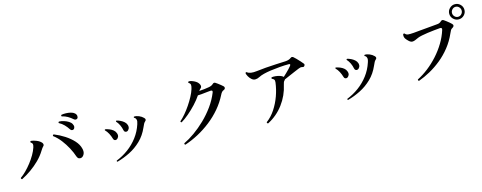

<svg xmlns="http://www.w3.org/2000/svg" viewBox="-31 -1596 6062 2413"><g transform="rotate(-15 3000.0 -389.0)"><path d="M71 -92Q64 -94 60.5 -100Q57 -106 59 -112Q94 -136 132 -174Q170 -212 205 -257Q240 -302 268 -350Q296 -398 310 -442Q319 -472 315.5 -485Q312 -498 293 -510Q288 -524 301 -529Q333 -526 372.5 -510Q412 -494 434 -468Q442 -458 443.5 -445Q445 -432 434 -423Q420 -410 399 -376Q362 -315 308.5 -262Q255 -209 194 -166Q133 -123 71 -92ZM862 -160Q844 -154 828 -161Q812 -168 804 -190Q785 -248 753 -308Q721 -368 679 -422.5Q637 -477 586 -515Q584 -531 600 -533Q670 -505 733.5 -464Q797 -423 842.5 -373Q888 -323 901 -268Q912 -225 898 -196.5Q884 -168 862 -160ZM855 -528Q845 -523 833.5 -526Q822 -529 813 -543Q792 -576 763.5 -605.5Q735 -635 698 -654Q693 -667 706 -672Q735 -671 767.5 -661Q800 -651 826.5 -634.5Q853 -618 864 -597Q877 -574 873 -554.5Q869 -535 855 -528ZM937 -649Q929 -642 916.5 -641.5Q904 -641 892 -652Q863 -678 829.5 -697.5Q796 -717 755 -726Q747 -737 757 -746Q784 -751 816.5 -750Q849 -749 878.5 -741.5Q908 -734 926 -718Q945 -701 946.5 -680Q948 -659 937 -649Z M1286 6Q1274 1 1280 -10Q1363 -43 1435.5 -96.5Q1508 -150 1563 -222.5Q1618 -295 1647 -384Q1654 -404 1656 -419.5Q1658 -435 1653 -447Q1647 -466 1629 -473Q1623 -484 1633 -488Q1661 -490 1695 -476Q1729 -462 1752 -438Q1777 -413 1750 -392Q1740 -383 1732.5 -369.5Q1725 -356 1711 -324Q1670 -230 1602 -164.5Q1534 -99 1452 -58Q1370 -17 1286 6ZM1344 -265Q1332 -261 1320.5 -266Q1309 -271 1304 -289Q1294 -325 1276 -359Q1258 -393 1234 -416Q1233 -421 1235.5 -424.5Q1238 -428 1242 -428Q1267 -423 1293.5 -412.5Q1320 -402 1341 -385Q1362 -368 1371 -343Q1382 -314 1372 -293Q1362 -272 1344 -265ZM1500 -331Q1488 -327 1476 -332.5Q1464 -338 1460 -356Q1453 -393 1437 -426.5Q1421 -460 1398 -485Q1397 -490 1400 -493.5Q1403 -497 1407 -497Q1431 -491 1456 -479Q1481 -467 1501.5 -449Q1522 -431 1530 -406Q1538 -378 1527.5 -357.5Q1517 -337 1500 -331Z M2165 20Q2150 13 2157 -1Q2223 -32 2297 -84.5Q2371 -137 2442 -205.5Q2513 -274 2571.5 -355Q2630 -436 2665 -524Q2677 -554 2647 -553Q2631 -552 2612.5 -550Q2594 -548 2574 -546Q2548 -543 2522.5 -540.5Q2497 -538 2477 -538Q2442 -486 2392.5 -433Q2343 -380 2290.5 -335.5Q2238 -291 2192 -264Q2186 -265 2182.5 -269.5Q2179 -274 2180 -280Q2213 -308 2249.5 -351Q2286 -394 2319.5 -443.5Q2353 -493 2379.5 -542.5Q2406 -592 2419 -634Q2430 -669 2428 -688Q2426 -707 2403 -720Q2398 -733 2412 -738Q2431 -738 2454.5 -729.5Q2478 -721 2499.5 -707.5Q2521 -694 2532 -676Q2557 -637 2534 -616Q2519 -604 2508 -587Q2540 -589 2577.5 -593Q2615 -597 2638 -602Q2655 -605 2669.5 -611.5Q2684 -618 2694 -628Q2712 -646 2732 -632Q2742 -626 2758.5 -613.5Q2775 -601 2791.5 -588Q2808 -575 2817 -566Q2831 -553 2827 -538Q2823 -523 2805 -517Q2792 -513 2781 -500Q2770 -487 2762 -470Q2717 -380 2651.5 -303Q2586 -226 2506.5 -164Q2427 -102 2340 -55.5Q2253 -9 2165 20Z M3238 31Q3231 29 3227.5 23.5Q3224 18 3225 12Q3291 -37 3339.5 -110.5Q3388 -184 3419 -270Q3450 -356 3461 -443Q3464 -468 3455.5 -480Q3447 -492 3429 -498Q3421 -511 3433 -518Q3455 -521 3483.5 -518Q3512 -515 3537.5 -506.5Q3563 -498 3576 -486Q3577 -484 3579 -482Q3598 -499 3619.5 -520Q3641 -541 3660.5 -561Q3680 -581 3691 -596Q3699 -607 3697.5 -614Q3696 -621 3682 -621Q3627 -621 3564 -616Q3501 -611 3444.5 -603Q3388 -595 3350 -585Q3310 -575 3281.5 -560Q3253 -545 3226 -545Q3202 -545 3180.5 -563.5Q3159 -582 3144.5 -607.5Q3130 -633 3127 -653Q3134 -667 3146 -660Q3181 -629 3274 -641Q3324 -648 3391 -653Q3458 -658 3527.5 -661.5Q3597 -665 3652 -667Q3672 -668 3691 -674Q3710 -680 3723 -690Q3734 -699 3743.5 -698Q3753 -697 3761 -690Q3773 -681 3793 -660Q3813 -639 3833.5 -617Q3854 -595 3865 -580Q3877 -567 3866 -551Q3857 -536 3840 -541Q3824 -546 3810.5 -543Q3797 -540 3784 -534Q3759 -524 3722 -508Q3685 -492 3648 -476Q3611 -460 3586 -449Q3583 -442 3577 -437Q3568 -429 3563.5 -417Q3559 -405 3555 -388Q3526 -253 3443.5 -142.5Q3361 -32 3238 31Z M4286 6Q4274 1 4280 -10Q4363 -43 4435.5 -96.5Q4508 -150 4563 -222.5Q4618 -295 4647 -384Q4654 -404 4656 -419.5Q4658 -435 4653 -447Q4647 -466 4629 -473Q4623 -484 4633 -488Q4661 -490 4695 -476Q4729 -462 4752 -438Q4777 -413 4750 -392Q4740 -383 4732.5 -369.5Q4725 -356 4711 -324Q4670 -230 4602 -164.5Q4534 -99 4452 -58Q4370 -17 4286 6ZM4344 -265Q4332 -261 4320.5 -266Q4309 -271 4304 -289Q4294 -325 4276 -359Q4258 -393 4234 -416Q4233 -421 4235.5 -424.5Q4238 -428 4242 -428Q4267 -423 4293.5 -412.5Q4320 -402 4341 -385Q4362 -368 4371 -343Q4382 -314 4372 -293Q4362 -272 4344 -265ZM4500 -331Q4488 -327 4476 -332.5Q4464 -338 4460 -356Q4453 -393 4437 -426.5Q4421 -460 4398 -485Q4397 -490 4400 -493.5Q4403 -497 4407 -497Q4431 -491 4456 -479Q4481 -467 4501.5 -449Q4522 -431 4530 -406Q4538 -378 4527.5 -357.5Q4517 -337 4500 -331Z M5209 5Q5193 -2 5200 -16Q5271 -52 5340.5 -106Q5410 -160 5472 -228.5Q5534 -297 5581.5 -375.5Q5629 -454 5655 -537Q5665 -568 5635 -567Q5598 -564 5554 -559.5Q5510 -555 5468 -549Q5426 -543 5392 -536Q5358 -529 5339 -521Q5314 -510 5294.5 -501.5Q5275 -493 5257 -493Q5236 -493 5213.5 -513.5Q5191 -534 5177 -554Q5168 -568 5166 -583.5Q5164 -599 5167 -611Q5175 -623 5187 -616Q5202 -597 5225.5 -594Q5249 -591 5300 -595Q5322 -597 5363.5 -601Q5405 -605 5453 -609Q5501 -613 5543 -617Q5585 -621 5609 -623Q5644 -624 5666 -646Q5677 -657 5687 -657Q5697 -657 5707 -650Q5718 -643 5736 -629Q5754 -615 5771 -601Q5788 -587 5796 -578Q5809 -565 5806 -551.5Q5803 -538 5788 -530Q5771 -521 5763 -509Q5755 -497 5743 -468Q5702 -375 5642 -299.5Q5582 -224 5510 -165.5Q5438 -107 5361 -64.5Q5284 -22 5209 5ZM5892 -612Q5852 -612 5822.5 -641Q5793 -670 5793 -710Q5793 -751 5822.5 -780Q5852 -809 5892 -809Q5933 -809 5962 -780Q5991 -751 5991 -710Q5991 -670 5962 -641Q5933 -612 5892 -612ZM5892 -645Q5918 -645 5936.5 -664.5Q5955 -684 5955 -710Q5955 -736 5936.5 -755.5Q5918 -775 5892 -775Q5866 -775 5847.5 -755.5Q5829 -736 5829 -710Q5829 -684 5847.5 -664.5Q5866 -645 5892 -645Z"/></g></svg>

Font: Zen Old Mincho
Style: Bold
Weight: 700
Designer: Yoshimichi Ohira
Foundry: Positype
Version: Version 1.500